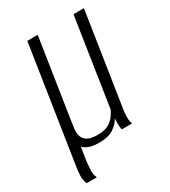

<svg xmlns="http://www.w3.org/2000/svg" viewBox="-155 -573 678 767"><g transform="rotate(-30 183.5 -189.5)"><path d="M149 1Q117 2 98 -4.5Q79 -11 69 -22L59 41Q57 60 56 79Q55 98 63 116H16Q8 96 9 77Q10 58 13 38L95 -495H143L87 -132Q84 -113 82 -94.5Q80 -76 85 -61.5Q90 -47 105.5 -38Q121 -29 153 -29Q183 -29 201.5 -39.5Q220 -50 230.5 -64.5Q241 -79 246 -90L308 -495H356Q339 -384 322 -273.5Q305 -163 288 -52Q287 -40 287.5 -24.5Q288 -9 293 0Q281 0 269 0Q257 0 245 0Q242 -13 242 -26Q242 -39 243 -52Q233 -33 210 -16.5Q187 0 149 1Z"/></g></svg>

Font: Alumni Sans Light
Style: Italic
Weight: 300
Italic angle: -8°
Version: Version 1.016